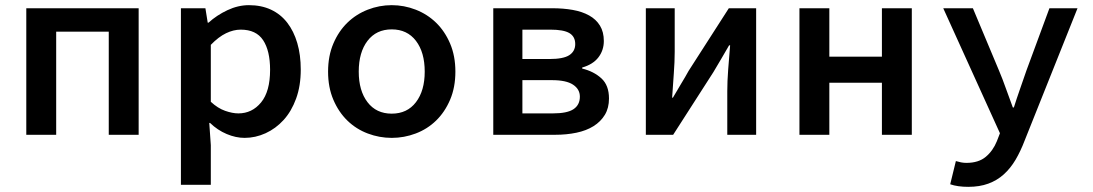

<svg xmlns="http://www.w3.org/2000/svg" viewBox="-20 -523 4240 745"><path d="M82 0V-491H518V0H402V-400H198V0Z M682 194V-491H777L786 -435H789Q821 -464 862.5 -483.5Q904 -503 946 -503Q994 -503 1031.5 -485.5Q1069 -468 1094.5 -435Q1120 -402 1133.5 -356Q1147 -310 1147 -253Q1147 -190 1129 -140.5Q1111 -91 1080.5 -57.5Q1050 -24 1010.5 -6Q971 12 929 12Q895 12 859.5 -3Q824 -18 795 -46H792L798 40V194ZM905 -83Q958 -83 993 -125.5Q1028 -168 1028 -252Q1028 -326 1001 -367Q974 -408 914 -408Q886 -408 857 -394Q828 -380 798 -349V-128Q825 -103 853.5 -93Q882 -83 905 -83Z M1500 12Q1452 12 1407 -5Q1362 -22 1328 -55Q1294 -88 1273.5 -136Q1253 -184 1253 -245Q1253 -306 1273.5 -354Q1294 -402 1328 -435Q1362 -468 1407 -485.5Q1452 -503 1500 -503Q1548 -503 1593 -485.5Q1638 -468 1672 -435Q1706 -402 1726.5 -354Q1747 -306 1747 -245Q1747 -184 1726.5 -136Q1706 -88 1672 -55Q1638 -22 1593 -5Q1548 12 1500 12ZM1500 -82Q1560 -82 1594 -126.5Q1628 -171 1628 -245Q1628 -320 1594 -364.5Q1560 -409 1500 -409Q1440 -409 1406 -364.5Q1372 -320 1372 -245Q1372 -171 1406 -126.5Q1440 -82 1500 -82Z M1894 0V-491H2123Q2166 -491 2202.5 -484.5Q2239 -478 2266 -463Q2293 -448 2308 -423.5Q2323 -399 2323 -364Q2323 -328 2302 -300.5Q2281 -273 2239 -261V-257Q2284 -246 2313.5 -219Q2343 -192 2343 -141Q2343 -104 2327 -77.5Q2311 -51 2283 -33.5Q2255 -16 2216.5 -8Q2178 0 2134 0ZM2007 -294H2112Q2166 -294 2189 -309Q2212 -324 2212 -352Q2212 -381 2189.5 -394.5Q2167 -408 2115 -408H2007ZM2007 -83H2125Q2181 -83 2205.5 -99.5Q2230 -116 2230 -148Q2230 -177 2203.5 -194.5Q2177 -212 2122 -212H2007Z M2486 0V-491H2598V-322Q2598 -284 2594.5 -237.5Q2591 -191 2588 -144H2591Q2604 -167 2622 -196.5Q2640 -226 2652 -248L2808 -491H2914V0H2802V-169Q2802 -207 2805.5 -253.5Q2809 -300 2813 -347H2809Q2796 -324 2778.5 -294.5Q2761 -265 2748 -243L2592 0Z M3082 0V-491H3198V-303H3402V-491H3518V0H3402V-202H3198V0Z M3737 202Q3717 202 3699 199.5Q3681 197 3667 192L3689 102Q3699 105 3709 107Q3719 109 3730 109Q3777 109 3805 85.5Q3833 62 3848 25L3860 -6L3640 -491H3755L3856 -250Q3870 -217 3883 -180Q3896 -143 3910 -106H3914Q3925 -141 3938 -178Q3951 -215 3963 -250L4052 -491H4161L3956 22Q3940 64 3920.5 97Q3901 130 3875 153.5Q3849 177 3815 189.5Q3781 202 3737 202Z"/></svg>

Font: Source Code Pro Semibold
Style: Regular
Weight: 600
Monospace: yes
Designer: Paul D. Hunt, Teo Tuominen
Foundry: Adobe Systems Incorporated
Version: Version 2.030;PS 1.000;hotconv 16.6.51;makeotf.lib2.5.65220